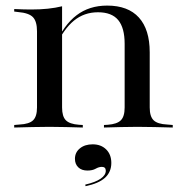

<svg xmlns="http://www.w3.org/2000/svg" viewBox="-20 -447 655 673"><path d="M153.2 -2.4Q121 -2.4 92.3 -1.6Q63.7 -0.8 29.8 0V-8.9L48.4 -10.5Q82.3 -12.1 96 -25.4Q109.7 -38.7 109.7 -70.2V-207.3H197.6V-70.2Q197.6 -38.7 210.9 -25.4Q224.2 -12.1 256.5 -9.7L270.2 -8.9V0Q237.9 -0.8 210.9 -1.6Q183.9 -2.4 153.2 -2.4ZM109.7 -207.3V-337.1Q109.7 -371.8 95.6 -386.7Q81.5 -401.6 43.5 -404.8L29.8 -406.5V-415.3Q50 -414.5 62.5 -414.1Q75 -413.7 88.7 -413.7Q120.2 -413.7 147.6 -416.5Q175 -419.4 197.6 -425V-415.3V-207.3ZM416.9 -207.3V-293.5Q416.9 -349.2 394.4 -376.6Q371.8 -404 323.4 -404Q275 -404 239.1 -374.6Q203.2 -345.2 174.2 -283.1L172.6 -289.5Q204 -359.7 248.4 -393.5Q292.7 -427.4 355.6 -427.4Q429 -427.4 466.9 -385.5Q504.8 -343.5 504.8 -263.7V-207.3ZM461.3 -2.4Q430.6 -2.4 403.6 -1.6Q376.6 -0.8 344.4 0V-8.9L358.1 -9.7Q390.3 -12.1 403.6 -25.4Q416.9 -38.7 416.9 -70.2V-207.3H504.8V-70.2Q504.8 -38.7 518.5 -25.4Q532.3 -12.1 566.1 -10.5L585.5 -8.9V0Q550.8 -0.8 522.2 -1.6Q493.5 -2.4 461.3 -2.4ZM279.8 205.6 279 200Q314.5 191.9 332.7 179.4Q350.8 166.9 350.8 151.6Q350.8 137.9 337.1 137.9Q326.6 137.9 315.3 144.4Q304 150.8 286.3 150.8Q266.1 150.8 254.4 139.5Q242.7 128.2 242.7 109.7Q242.7 87.1 260.1 73Q277.4 58.9 304.8 58.9Q333.9 58.9 352 76.6Q370.2 94.4 370.2 124.2Q370.2 155.6 348.4 175.8Q326.6 196 279.8 205.6Z"/></svg>

Font: Playfair 144pt SemiExpanded Medium
Style: Regular
Weight: 500
Width: 6
Designer: Claus Eggers Sørensen
Foundry: Claus Eggers Sørensen
Version: Version 2.203